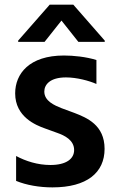

<svg xmlns="http://www.w3.org/2000/svg" viewBox="-20 -789 502 819"><path d="M170.1 -610.4 242.2 -701.3 314.3 -610.4H426.8V-615.8L292.6 -769.2H192.1L57.5 -615.8V-610.4ZM203.8 10.3C350.9 10.3 426.1 -52.6 426.1 -154.1C426.1 -256 350.1 -286.9 297.6 -307.2L242.9 -327.4C212.4 -339.5 169 -358 169 -398.4C169 -427.9 193.2 -458.8 261.4 -458.8C307.5 -458.8 360.1 -444.6 391.3 -430.8V-533C346.9 -546.9 292.6 -552.2 252.8 -552.2C104.4 -552.2 44.7 -474.1 44.7 -390.6C44.7 -290.5 132.8 -255 171.9 -241.1L224.8 -221.9C254.3 -211.6 296.2 -191.8 296.2 -149.1C296.2 -111.5 262.8 -85.2 195 -85.2C140.6 -85.2 89.8 -101.6 48.7 -123.6V-17.4C92.3 0.7 148.4 10.3 203.8 10.3Z"/></svg>

Font: TID UI Semi Bold
Style: Regular
Weight: 600
Designer: The TID Project Authors
Foundry: Bakken & Bæck
Version: Version 1.001;hotconv 1.0.109;makeotfexe 2.5.65596